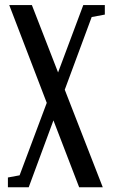

<svg xmlns="http://www.w3.org/2000/svg" viewBox="-20 -476 454 770"><path d="M11.7 274.9V235.8L58.6 227.1L167.5 -63.5L17.1 -455.6H107.9L212.9 -185.5L314 -455.6H400.4V-417.5L347.7 -407.7L239.7 -116.2L392.1 274.9H297.4L194.3 6.8L95.2 274.9Z"/></svg>

Font: Elstob 6pt Medium
Style: Regular
Weight: 500
Designer: Peter S. Baker
Version: Version 1.015